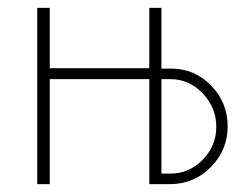

<svg xmlns="http://www.w3.org/2000/svg" viewBox="-20 -470 641 490"><path d="M361 -450H392V-295H416Q477 -295 519 -251.5Q561 -208 561 -147.5Q561 -87 518 -43.5Q475 0 413 0H361V-268H107V0H75V-450H107V-296H361ZM392 -268V-27H415Q463 -27 497.5 -62.5Q532 -98 532 -146.5Q532 -195 497.5 -231.5Q463 -268 415 -268Z"/></svg>

Font: Poiret One
Style: Regular
Weight: 400
Designer: Denis Masharov
Foundry: Denis Masharov
Version: Version 1.001